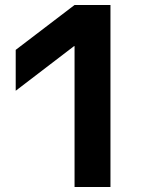

<svg xmlns="http://www.w3.org/2000/svg" viewBox="-20 -750 590 770"><path d="M279 0V-565H277L43 -386V-550L279 -730H423V0Z"/></svg>

Font: M PLUS Code Latin SemiExpanded
Style: Bold
Weight: 700
Width: 6
Designer: Coji Morishita
Foundry: UNDERFOREST DESIGN
Version: Version 1.002; ttfautohint (v1.8.3)